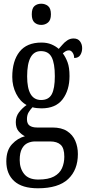

<svg xmlns="http://www.w3.org/2000/svg" viewBox="-20 -775 470 1033"><path d="M184 238Q99 238 56.5 199.5Q14 161 14 93Q14 34 44.5 1Q75 -32 114 -42Q96 -51 80.5 -68.5Q65 -86 65 -118Q65 -148 82 -170.5Q99 -193 123 -210Q88 -229 67 -270.5Q46 -312 46 -361Q46 -447 85 -496.5Q124 -546 203 -546Q233 -546 256 -536.5Q279 -527 296 -512Q304 -520 315 -533.5Q326 -547 341.5 -557.5Q357 -568 376 -568Q399 -568 410.5 -552.5Q422 -537 422 -516Q422 -495 412 -479Q402 -463 379 -463Q379 -480 370.5 -492Q362 -504 351 -504Q341 -504 333.5 -499.5Q326 -495 318 -488Q333 -468 343.5 -440Q354 -412 354 -366Q354 -290 317 -241Q280 -192 203 -192Q193 -192 178 -193.5Q163 -195 155 -198Q145 -188 135 -172.5Q125 -157 125 -134Q125 -109 139.5 -99Q154 -89 179 -89H262Q311 -89 341 -69.5Q371 -50 385 -17.5Q399 15 399 54Q399 139 346.5 188.5Q294 238 184 238ZM201 -237Q242 -237 258.5 -268Q275 -299 275 -365Q275 -434 258 -467Q241 -500 200 -500Q126 -500 126 -364Q126 -237 201 -237ZM186 191Q240 191 270.5 174.5Q301 158 313.5 130Q326 102 326 68Q326 22 306.5 4Q287 -14 250 -14H168Q148 -14 129 -5.5Q110 3 98 25Q86 47 86 86Q86 131 110 161Q134 191 186 191ZM202 -641Q180 -641 165.5 -654Q151 -667 151 -698Q151 -730 165.5 -742.5Q180 -755 202 -755Q223 -755 238.5 -742.5Q254 -730 254 -698Q254 -667 238.5 -654Q223 -641 202 -641Z"/></svg>

Font: Noto Serif Lao ExtraCondensed
Style: Regular
Weight: 400
Width: 2
Designer: Monotype Design Team
Foundry: Monotype Imaging Inc.
Version: Version 2.003; ttfautohint (v1.8.4.7-5d5b)